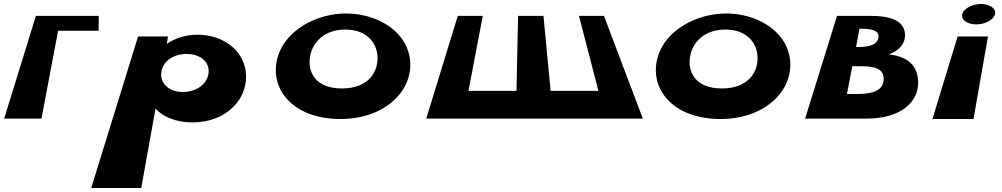

<svg xmlns="http://www.w3.org/2000/svg" viewBox="-20 -600 5051 968"><path d="M477 -445 478 -520H161L1 -2H189L273 -445Z M1219 -240C1204 -349 1104 -425 975 -425C915 -425 860 -406 823 -380H821L827 -416H676L440 348H692L764 -52C805 -9 869 17 951 17C1128 17 1236 -109 1219 -240ZM1032 -240C1031 -181 974 -136 902 -136C832 -136 783 -181 794 -240C803 -293 856 -328 920 -328C987 -328 1032 -293 1032 -240Z M1382 -319C1331 -157 1453 0 1696 0C1932 0 2077 -157 2044 -319C2018 -448 1878 -532 1725 -532C1575 -532 1423 -448 1382 -319ZM1544 -319C1557 -389 1617 -451 1721 -451C1825 -451 1877 -389 1883 -319C1889 -241 1840 -154 1704 -154C1566 -154 1529 -241 1544 -319Z M2584 -142H2342L2414 -520H2288L2129 -2H2316H2580H2582H2767H2769H3034H3221L3025 -520H2899L2997 -142H2756L2720 -520H2719H2594H2592Z M3298 -319C3247 -157 3369 0 3612 0C3848 0 3993 -157 3960 -319C3934 -448 3794 -532 3641 -532C3491 -532 3339 -448 3298 -319ZM3460 -319C3473 -389 3533 -451 3637 -451C3741 -451 3793 -389 3799 -319C3805 -241 3756 -154 3620 -154C3482 -154 3445 -241 3460 -319Z M4200 -520 4039 -2H4350C4520 -2 4614 -85 4609 -191C4604 -281 4544 -316 4462 -326C4518 -347 4543 -383 4543 -423C4542 -497 4467 -520 4371 -520ZM4296 -363 4313 -455H4324C4382 -455 4412 -443 4409 -413C4405 -377 4369 -363 4307 -363ZM4250 -126 4277 -266H4326C4400 -266 4439 -248 4435 -196C4432 -147 4385 -126 4304 -126Z M4926 -580C4969 -580 5001 -558 4997 -531C4992 -502 4949 -477 4902 -477C4854 -477 4823 -502 4832 -531C4841 -558 4883 -580 4926 -580ZM4681 0H4888L4961 -416H4808Z"/></svg>

Font: Hussar Milosc
Style: Bold
Weight: 700
Foundry: Cannot Into Space Fonts
Version: Version 1.02